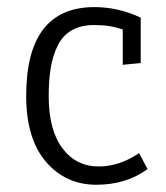

<svg xmlns="http://www.w3.org/2000/svg" viewBox="-20 -508 462 533"><path d="M366.2 -83 389.6 -38.6Q330.1 4.9 247.6 4.9Q162.1 4.9 107.4 -59.1Q52.7 -123 52.7 -241.7Q52.7 -488.3 242.2 -488.3Q308.6 -488.3 370.6 -459V-333L320.8 -328.1V-425.8Q288.6 -438.5 241.2 -438.5Q205.1 -438.5 179.9 -424.3Q154.8 -410.2 140.9 -382.8Q127 -355.5 121.1 -321Q115.2 -286.6 115.2 -240.7Q115.2 -147.5 153.1 -96.7Q190.9 -45.9 254.4 -45.9Q311.5 -45.9 366.2 -83Z"/></svg>

Font: Anaheim
Style: Regular
Weight: 400
Designer: vernon adams
Foundry: vernon adams
Version: Version 1.002; ttfautohint (v0.93.5-3d13) -l 8 -r 50 -G 200 